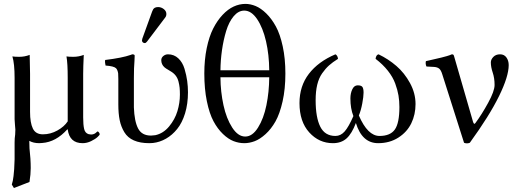

<svg xmlns="http://www.w3.org/2000/svg" viewBox="-20 -718 2640 976"><path d="M324.2 -60.1H321.8Q264.2 3.9 194.8 8.8Q189.9 9.8 179.2 9.8Q149.9 9.8 128.9 -2Q128.9 22.9 129.9 36.1Q136.2 89.8 136.2 136.2Q136.2 168 129.9 207Q116.7 211.9 90.3 222.4Q64 232.9 50.8 237.8L40 220.2Q45.9 203.1 48.8 176.8Q52.7 148.9 54.2 91.8V6.8Q54.2 -16.1 57.1 -34.2Q57.1 -38.6 57.6 -46.9Q58.1 -55.2 58.1 -59.1Q58.1 -63.5 56.2 -82.3Q54.2 -101.1 54.2 -111.8V-127V-321.8Q54.2 -394 43 -431.2Q54.7 -429.2 78.1 -429.2Q105.5 -429.2 130.9 -439Q132.8 -375 132.8 -342.8V-148.9Q132.8 -94.2 147 -64.7Q161.1 -35.2 198.2 -35.2Q236.8 -35.2 271.7 -54.7Q306.6 -74.2 324.2 -101.1V-321.8Q324.2 -396.5 317.9 -431.2Q329.6 -429.2 353 -429.2Q380.4 -429.2 405.8 -439Q402.8 -375 402.8 -342.8V-121.1Q402.8 -83.5 407.7 -62.5Q412.6 -41.5 430.2 -36.1Q438 -34.2 442.9 -34.2Q453.1 -34.2 460.2 -38.1Q467.3 -42 470.7 -45.9Q474.1 -49.8 476.1 -49.8Q479 -49.8 482.9 -44.9Q486.8 -40 486.8 -35.2Q486.8 -31.7 475.8 -21.5Q464.8 -11.2 443.4 -0.7Q421.9 9.8 399.9 9.8Q333.5 9.8 324.2 -60.1Z M935.5 -249Q935.5 -189.9 920.7 -141.6Q905.8 -93.3 880.6 -62.3Q855.5 -31.2 824 -13.2Q792.5 4.9 757.8 8.8Q752 9.8 738.8 9.8Q692.4 9.8 660.6 -4.2Q628.9 -18.1 612.1 -45.9Q595.2 -73.7 588.4 -107.2Q581.5 -140.6 581.5 -187V-293V-316.9Q581.5 -338.4 580.6 -345.2Q577.6 -363.3 569.8 -371.1Q559.1 -381.8 516.6 -384.8Q515.1 -389.6 514.2 -398.9Q513.2 -408.2 514.6 -413.1Q601.6 -423.8 644.5 -439Q645.5 -439.5 648.2 -440.4Q650.9 -441.4 651.9 -441.9Q664.6 -441.9 664.6 -435.1Q663.6 -425.3 663.6 -409.2Q660.6 -375 660.6 -320.8V-296.9V-203.1V-171.9Q663.1 -101.6 681.9 -65.2Q700.7 -28.8 747.6 -28.8Q755.9 -28.8 769.5 -30.8Q810.1 -39.6 839.6 -75.2Q869.1 -110.8 881.8 -152.8Q894.5 -194.8 894.5 -236.8Q894.5 -257.3 893.1 -272Q891.6 -286.6 887.2 -304Q882.8 -321.3 872.6 -334.2Q862.3 -347.2 846.7 -356Q840.8 -360.4 834 -363.8Q824.2 -369.1 815.9 -376Q799.8 -390.6 799.8 -412.1Q799.8 -424.8 810.3 -433.3Q820.8 -441.9 834 -441.9Q864.7 -441.9 886.5 -421.4Q908.2 -400.9 918 -368.2Q927.7 -335.4 931.6 -306.6Q935.5 -277.8 935.5 -249ZM783.7 -682.1Q799.3 -682.1 812.5 -671.9Q825.7 -661.6 825.7 -647Q825.7 -636.2 819.8 -628.9L727.5 -506.8Q721.7 -499 715.8 -499Q710 -499 705.8 -502.9Q701.7 -506.8 701.7 -512.2Q701.7 -516.1 703.6 -522L752.9 -658.2Q753.4 -659.2 754.4 -661.6Q755.4 -664.1 755.9 -665Q761.7 -682.1 783.7 -682.1Z M1348.6 -325.2H1100.6Q1101.1 -251.5 1116 -183.3Q1130.9 -115.2 1160.4 -69.6Q1189.9 -23.9 1226.6 -23.9Q1263.2 -23.9 1291.7 -69.6Q1320.3 -115.2 1334.2 -182.9Q1348.1 -250.5 1348.6 -325.2ZM1221.7 -664.1Q1191.9 -664.1 1167.7 -635.3Q1143.6 -606.4 1129.6 -560.3Q1115.7 -514.2 1108.4 -462.9Q1101.1 -411.6 1100.6 -360.8H1348.6Q1348.1 -439 1332.3 -508.1Q1316.4 -577.1 1287.1 -620.6Q1257.8 -664.1 1221.7 -664.1ZM1018.6 -344.2Q1018.6 -414.1 1030.8 -473.1Q1043 -532.2 1063.7 -573Q1084.5 -613.8 1111.6 -642.6Q1138.7 -671.4 1168 -684.8Q1197.3 -698.2 1227.5 -698.2Q1252.9 -698.2 1279.5 -687.3Q1306.2 -676.3 1333.5 -649.7Q1360.8 -623 1382.3 -583.7Q1403.8 -544.4 1417.2 -482.4Q1430.7 -420.4 1430.7 -344.2Q1430.7 -265.6 1416.5 -202.6Q1402.3 -139.6 1380.4 -100.8Q1358.4 -62 1329.8 -36.1Q1301.3 -10.3 1274.4 -0.2Q1247.6 9.8 1221.7 9.8Q1194.3 9.8 1167.5 -0.5Q1140.6 -10.7 1113.3 -36.9Q1085.9 -63 1065.2 -101.8Q1044.4 -140.6 1031.5 -203.4Q1018.6 -266.1 1018.6 -344.2Z M2092.3 -189Q2092.3 -135.7 2070.8 -91.3Q2049.3 -46.9 2005.1 -18.6Q1960.9 9.8 1902.3 9.8Q1820.3 9.8 1789.1 -92.8Q1768.6 -38.6 1741.7 -14.4Q1714.8 9.8 1672.4 9.8Q1601.6 9.8 1552 -44.9Q1502.4 -99.6 1502.4 -193.8Q1502.4 -280.3 1550 -342.5Q1597.7 -404.8 1685.1 -441.9Q1696.3 -436 1698.2 -418.9Q1670.9 -401.9 1652.6 -385.5Q1634.3 -369.1 1617.4 -345Q1600.6 -320.8 1592.5 -287.1Q1584.5 -253.4 1584.5 -209Q1584.5 -120.6 1608.2 -73.7Q1631.8 -26.9 1685.1 -26.9Q1711.9 -26.9 1732.2 -50Q1752.4 -73.2 1776.4 -127.9Q1761.2 -166 1761.2 -217.8Q1761.2 -243.7 1770.8 -263.9Q1780.3 -284.2 1798.3 -284.2Q1816.9 -284.2 1822.5 -275.6Q1828.1 -267.1 1828.1 -247.1Q1828.1 -227.1 1821.5 -191.9Q1814.9 -156.7 1804.2 -130.9Q1849.1 -26.9 1909.2 -26.9Q1963.9 -26.9 1987.1 -59.6Q2010.3 -92.3 2010.3 -173.8Q2010.3 -205.1 2005.6 -232.9Q2001 -260.7 1989 -293.5Q1977.1 -326.2 1951.7 -358.4Q1926.3 -390.6 1889.2 -418.9Q1891.6 -439 1904.3 -441.9Q1954.1 -418 1995.1 -382.6Q2036.1 -347.2 2064.2 -295.7Q2092.3 -244.1 2092.3 -189Z M2228 -340.8Q2221.7 -361.8 2212.2 -369.4Q2202.6 -377 2185.1 -377.9L2147.9 -379.9Q2141.6 -393.1 2145 -407.2Q2159.7 -410.6 2185.5 -416.5Q2211.4 -422.4 2223.4 -425.3Q2235.4 -428.2 2250.7 -432.6Q2266.1 -437 2276.9 -441.9Q2282.2 -441.9 2284.7 -439.7Q2287.1 -437.5 2289.1 -429.2L2384.8 -98.1Q2390.1 -81.5 2397.9 -94.2Q2428.7 -135.7 2461.4 -195.3Q2494.1 -254.9 2494.1 -286.1Q2494.1 -320.8 2484.6 -349.1Q2475.1 -377.4 2475.1 -400.9Q2475.1 -415.5 2487.8 -428.7Q2500.5 -441.9 2522 -441.9Q2543 -441.9 2554.4 -425.8Q2565.9 -409.7 2565.9 -387.2Q2565.9 -329.6 2516.8 -229.5Q2467.8 -129.4 2368.2 7.8Q2353.5 13.7 2338.9 7.8Z"/></svg>

Font: Common Serif
Style: Regular
Weight: 400
Designer: Philipp H. Poll, Khaled Hosny
Foundry: Stefan Peev, Context Ltd.
Version: Version 1.026